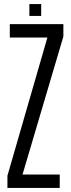

<svg xmlns="http://www.w3.org/2000/svg" viewBox="-20 -918 347 938"><path d="M16.3 0V-59.4L211.5 -734.8H27.9V-800H289.6V-739.6L90 -65.2H271.8V0ZM123.5 -840V-898.1H181.2V-840Z"/></svg>

Font: Big Shoulders Display SC Thin
Style: Regular
Weight: 100
Designer: Patric King
Foundry: XO Type Co
Version: Version 2.002